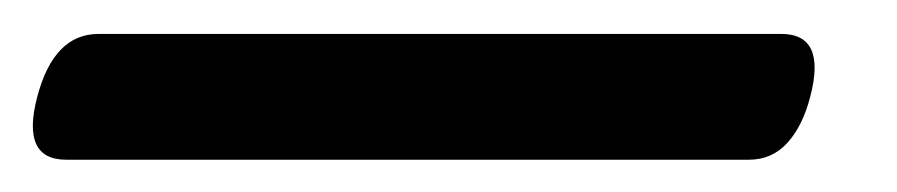

<svg xmlns="http://www.w3.org/2000/svg" viewBox="-74 72 542 116"><path d="M-51.5 130.5Q-41.5 92.5 -14.5 92.5H398Q425.5 92.5 415.5 130.5Q411 148 401.8 158.2Q392.5 168.5 378.5 168.5H-34Q-61.5 168.5 -51.5 130.5Z"/></svg>

Font: Fraunces 72pt Soft
Style: Bold Italic
Weight: 700
Italic angle: -16°
Version: Version 1.000;[b76b70a41]